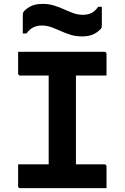

<svg xmlns="http://www.w3.org/2000/svg" viewBox="-20 -966 640 986"><path d="M370 -75H226L230 -116Q230 -133 230 -154Q230 -175 230 -192Q230 -246 230 -300Q230 -354 230 -407.5Q230 -461 230 -515.5Q230 -570 230 -625H375L370 -584Q370 -568 370 -548Q370 -528 370 -511Q370 -456 370 -401.5Q370 -347 370 -292.5Q370 -238 370 -184Q370 -130 370 -75ZM527 0H84Q81 0 79 -0.5Q77 -1 75.5 -2.5Q74 -4 73.5 -6Q73 -8 73 -11Q73 -31 73 -49Q73 -67 73 -84.5Q73 -102 73 -122H516Q520 -122 522 -120.5Q524 -119 525.5 -117Q527 -115 527 -111Q527 -91 527 -73.5Q527 -56 527 -38Q527 -20 527 0ZM73 -700H516Q521 -700 524 -697Q527 -694 527 -689Q527 -674 527 -660Q527 -646 527 -633Q527 -620 527 -606.5Q527 -593 527 -578H84Q79 -578 76 -581Q73 -584 73 -589Q73 -604 73 -617.5Q73 -631 73 -644.5Q73 -658 73 -672Q73 -686 73 -700ZM406 -890Q430 -890 449 -899Q468 -908 484 -931H503Q503 -905 503 -881Q503 -857 503 -838Q503 -830 502 -825.5Q501 -821 496 -816Q480 -799 457.5 -789Q435 -779 401 -779Q369 -779 342 -787.5Q315 -796 291 -807Q267 -818 243.5 -826.5Q220 -835 194 -835Q170 -835 151 -825.5Q132 -816 116 -794H97Q97 -820 97 -843.5Q97 -867 97 -887Q97 -894 98 -898.5Q99 -903 104 -909Q120 -926 142.5 -936Q165 -946 199 -946Q231 -946 258 -937.5Q285 -929 309 -918Q333 -907 356.5 -898.5Q380 -890 406 -890Z"/></svg>

Font: Recursive Monospace
Style: Bold
Weight: 700
Version: Version 1.047